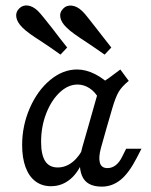

<svg xmlns="http://www.w3.org/2000/svg" viewBox="-20 -686 564 719"><path d="M62.9 -142.7Q62.9 -215.3 91.5 -281Q120.2 -346.8 167.7 -386.3Q215.3 -425.8 268.5 -425.8Q301.6 -425.8 335.9 -408.5Q370.2 -391.1 402.4 -358.1L350 -316.9Q336.3 -341.9 315.3 -355.6Q294.4 -369.4 270.2 -369.4Q234.7 -369.4 203.2 -339.5Q171.8 -309.7 152.8 -260.5Q133.9 -211.3 133.9 -154.8Q133.9 -106.5 149.2 -82.7Q164.5 -58.9 196 -58.9Q226.6 -58.9 252.4 -79.8Q278.2 -100.8 296 -139.5L293.5 -92.7Q275.8 -42.7 244 -15.7Q212.1 11.3 171 11.3Q137.1 11.3 112.9 -6.9Q88.7 -25 75.8 -59.7Q62.9 -94.4 62.9 -142.7ZM430.6 -425.8 462.1 -383.1Q436.3 -362.1 424.6 -342.3Q412.9 -322.6 400.8 -281.5L379 -206.5H308.9L356.5 -374.2Q371.8 -382.3 389.1 -394.8Q406.5 -407.3 430.6 -425.8ZM382.3 -56.5Q399.2 -56.5 413.3 -67.3Q427.4 -78.2 437.9 -100L452.4 -129H509.7L491.9 -94.4Q462.9 -37.9 431.5 -12.5Q400 12.9 361.3 12.9Q303.2 12.9 286.7 -28.6Q270.2 -70.2 288.7 -136.3L308.9 -206.5H379L358.1 -132.3Q348.4 -96.8 354 -76.6Q359.7 -56.5 382.3 -56.5ZM206.5 -481.5Q187.1 -495.2 169.8 -507.3Q152.4 -519.4 136.3 -529.8Q109.7 -546.8 92.3 -559.3Q75 -571.8 63.7 -583.1Q44.4 -602.4 41.1 -621.4Q37.9 -640.3 51.6 -654Q65.3 -667.7 84.3 -665.3Q103.2 -662.9 121.8 -645.2Q131.5 -635.5 145.6 -617.7Q159.7 -600 175.8 -579.8Q194.4 -555.6 203.6 -543.5Q212.9 -531.5 231.5 -508.1ZM371.8 -481.5Q352.4 -495.2 335.1 -506.9Q317.7 -518.5 302.4 -529Q279.8 -543.5 260.5 -557.3Q241.1 -571 229 -583.1Q209.7 -601.6 206 -620.6Q202.4 -639.5 216.9 -654Q229 -666.9 248.8 -664.9Q268.5 -662.9 287.1 -645.2Q296 -637.1 309.7 -619.4Q323.4 -601.6 339.5 -581.5Q352.4 -565.3 366.5 -546.8Q380.6 -528.2 396.8 -508.1Z"/></svg>

Font: Playfair Micro SmCond SmLight
Style: Italic
Weight: 360
Width: 4
Italic angle: -15.6°
Designer: Claus Eggers Sørensen
Foundry: Claus Eggers Sørensen
Version: Version 2.203;Glyphs 3.3 (3326)